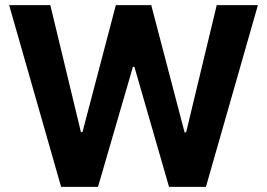

<svg xmlns="http://www.w3.org/2000/svg" viewBox="-20 -727 1039 747"><path d="M15.6 -707H175.8L294.9 -212.9H300.8L430.7 -707H568.4L698.2 -211.9H704.1L823.2 -707H983.4L781.2 0H637.7L502.9 -466.8H497.1L361.3 0H217.8Z"/></svg>

Font: Pretendard
Style: Bold
Weight: 700
Designer: Base glyphs from Inter by Rasmus Andersson; Hangeul glyphs from Noto Sans CJK(Source Han Sans) by Jang Soo-young and Kan
Foundry: Kil Hyung-jin
Version: Version 1.309